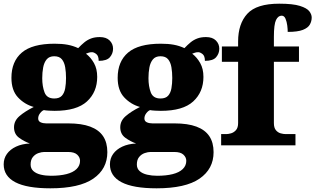

<svg xmlns="http://www.w3.org/2000/svg" viewBox="-34 -788 1710 1041"><path d="M239 233Q112 233 49 200Q-14 167 -14 103Q-14 71 3.5 46.5Q21 22 53 7Q85 -8 128 -10Q97 -21 69.5 -41Q42 -61 42 -98Q42 -133 71.5 -158.5Q101 -184 149 -208Q99 -222 63.5 -260Q28 -298 28 -366Q28 -455 84.5 -503Q141 -551 262 -551Q302 -551 332 -545.5Q362 -540 390 -527Q407 -545 423.5 -558.5Q440 -572 460 -579.5Q480 -587 507 -587Q542 -587 560.5 -568.5Q579 -550 579 -524Q579 -498 562 -478Q545 -458 501 -458Q501 -485 488 -495Q475 -505 465 -505Q454 -505 446 -502Q438 -499 432 -497Q458 -477 475.5 -446Q493 -415 493 -371Q493 -289 437.5 -238Q382 -187 262 -187Q252 -187 232 -188Q212 -189 204 -191Q194 -188 183.5 -174.5Q173 -161 173 -146Q173 -131 186 -125Q199 -119 216 -119H336Q408 -119 455 -101.5Q502 -84 525 -49.5Q548 -15 548 37Q548 128 472 180.5Q396 233 239 233ZM242 165Q291 165 326.5 156Q362 147 381 128.5Q400 110 400 84Q400 65 384.5 50.5Q369 36 335 36H206Q192 36 174.5 42Q157 48 144.5 63Q132 78 132 104Q132 126 147 139.5Q162 153 187.5 159Q213 165 242 165ZM260 -254Q288 -254 301.5 -269Q315 -284 319.5 -309.5Q324 -335 324 -365Q324 -396 319.5 -423Q315 -450 301.5 -466.5Q288 -483 260 -483Q233 -483 219 -466Q205 -449 200 -422Q195 -395 195 -364Q195 -320 207.5 -287Q220 -254 260 -254Z M815 233Q688 233 625 200Q562 167 562 103Q562 71 579.5 46.5Q597 22 629 7Q661 -8 704 -10Q673 -21 645.5 -41Q618 -61 618 -98Q618 -133 647.5 -158.5Q677 -184 725 -208Q675 -222 639.5 -260Q604 -298 604 -366Q604 -455 660.5 -503Q717 -551 838 -551Q878 -551 908 -545.5Q938 -540 966 -527Q983 -545 999.5 -558.5Q1016 -572 1036 -579.5Q1056 -587 1083 -587Q1118 -587 1136.5 -568.5Q1155 -550 1155 -524Q1155 -498 1138 -478Q1121 -458 1077 -458Q1077 -485 1064 -495Q1051 -505 1041 -505Q1030 -505 1022 -502Q1014 -499 1008 -497Q1034 -477 1051.5 -446Q1069 -415 1069 -371Q1069 -289 1013.5 -238Q958 -187 838 -187Q828 -187 808 -188Q788 -189 780 -191Q770 -188 759.5 -174.5Q749 -161 749 -146Q749 -131 762 -125Q775 -119 792 -119H912Q984 -119 1031 -101.5Q1078 -84 1101 -49.5Q1124 -15 1124 37Q1124 128 1048 180.5Q972 233 815 233ZM818 165Q867 165 902.5 156Q938 147 957 128.5Q976 110 976 84Q976 65 960.5 50.5Q945 36 911 36H782Q768 36 750.5 42Q733 48 720.5 63Q708 78 708 104Q708 126 723 139.5Q738 153 763.5 159Q789 165 818 165ZM836 -254Q864 -254 877.5 -269Q891 -284 895.5 -309.5Q900 -335 900 -365Q900 -396 895.5 -423Q891 -450 877.5 -466.5Q864 -483 836 -483Q809 -483 795 -466Q781 -449 776 -422Q771 -395 771 -364Q771 -320 783.5 -287Q796 -254 836 -254Z M1165 0V-61H1194Q1203 -61 1218 -65Q1233 -69 1245 -82Q1257 -95 1257 -121V-453H1169V-536H1257V-563Q1257 -659 1307 -713.5Q1357 -768 1480 -768Q1554 -768 1592 -756Q1630 -744 1643 -727Q1656 -710 1656 -693Q1656 -673 1646 -655Q1636 -637 1608 -626Q1580 -615 1526 -615Q1526 -629 1523.5 -649.5Q1521 -670 1514 -686.5Q1507 -703 1493 -703Q1474 -703 1462.5 -679.5Q1451 -656 1451 -588V-536H1587V-453H1451V-121Q1451 -95 1462 -82Q1473 -69 1488 -65Q1503 -61 1514 -61H1568V0Z"/></svg>

Font: Noto Serif Bengali Black
Style: Regular
Weight: 900
Version: Version 2.003